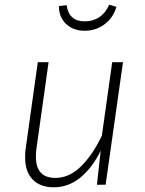

<svg xmlns="http://www.w3.org/2000/svg" viewBox="-20 -787 617 818"><path d="M87 -116Q87 -139 89 -151L141 -522H187L135 -152Q133 -140 133 -119Q133 -29 216 -29Q275 -29 325 -78Q375 -127 414 -209L458 -522H504L430 0H393L409 -145Q374 -73 323 -31Q272 11 209 11Q151 11 119 -22.5Q87 -56 87 -116ZM231 -761 264 -765Q273 -696 341 -696Q377 -696 404 -714.5Q431 -733 445 -767L476 -758Q463 -712 426 -684Q389 -656 341 -656Q292 -656 261.5 -685Q231 -714 231 -761Z"/></svg>

Font: Fira Sans ExtraLight
Style: Italic
Weight: 275
Italic angle: -8°
Designer: Carrois Corporate & Edenspiekermann AG
Foundry: Carrois Corporate GbR & Edenspiekermann AG
Version: Version 4.203